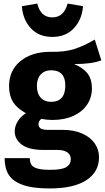

<svg xmlns="http://www.w3.org/2000/svg" viewBox="-20 -840 591 1082"><path d="M551 -500Q499 -479 398 -479Q450 -457 474 -425Q498 -393 498 -342Q498 -291 471 -250.5Q444 -210 393.5 -187Q343 -164 275 -164Q243 -164 214 -170Q206 -166 201.5 -157.5Q197 -149 197 -140Q197 -125 208.5 -116.5Q220 -108 255 -108H335Q396 -108 442 -88Q488 -68 513 -33Q538 2 538 46Q538 129 466.5 175.5Q395 222 260 222Q163 222 107 201.5Q51 181 28.5 144Q6 107 6 51H148Q148 75 157.5 89Q167 103 192 110Q217 117 264 117Q329 117 354 101.5Q379 86 379 57Q379 33 360 19Q341 5 303 5H226Q144 5 103.5 -24.5Q63 -54 63 -100Q63 -129 80 -156.5Q97 -184 126 -202Q76 -229 53.5 -265.5Q31 -302 31 -354Q31 -443 95 -495.5Q159 -548 264 -548Q344 -546 399.5 -564Q455 -582 514 -617ZM188 -356Q188 -313 209.5 -289.5Q231 -266 268 -266Q307 -266 327.5 -289Q348 -312 348 -358Q348 -444 268 -444Q231 -444 209.5 -420.5Q188 -397 188 -356ZM103 -805 190 -820Q209 -742 275 -742Q340 -742 361 -820L448 -805Q442 -730 396.5 -681Q351 -632 275 -632Q199 -632 154 -680.5Q109 -729 103 -805Z"/></svg>

Font: FiraGOUPP
Style: Bold
Weight: 700
Designer: bBox Type
Foundry: bBox Type GmbH
Version: Version 1.001